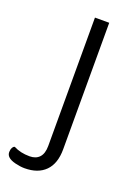

<svg xmlns="http://www.w3.org/2000/svg" viewBox="-198 -609 610 860"><g transform="rotate(20 107.5 -179.0)"><path d="M-46 169Q-55 160 -55 147Q-55 135 -50 126Q-45 117 -39 117Q-7 134 37 134Q67 134 83.5 116Q100 98 100 62V-550H168V53Q168 121 133 156.5Q98 192 34 192Q14 192 -10.5 186Q-35 180 -46 169Z"/></g></svg>

Font: Krub
Style: Regular
Weight: 400
Designer: Ekaluck Peanpanawate
Foundry: Cadson Demak Co.,Ltd.
Version: Version 1.000; ttfautohint (v1.6)